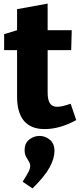

<svg xmlns="http://www.w3.org/2000/svg" viewBox="-20 -705 452 1068"><path d="M228 13Q152 13 113.5 -32.5Q75 -78 75 -168V-447L96 -426H3V-515L98 -544L75 -515V-654L245 -685V-515L228 -537H379L376 -426H228L245 -447V-191Q245 -149 258 -130Q271 -111 298 -111Q313 -111 331.5 -115.5Q350 -120 373 -128L404 -37Q313 13 228 13ZM161 343 106 306Q130 268 139 250Q148 232 148 218Q148 205 140.5 193.5Q133 182 125 167Q117 152 117 130Q117 91 143 71Q169 51 200 51Q231 51 257 72Q283 93 283 135Q283 176 256 226Q229 276 161 343Z"/></svg>

Font: Bitter Thin ExtraBold
Style: Regular
Weight: 800
Version: Version 3.020